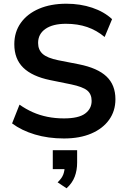

<svg xmlns="http://www.w3.org/2000/svg" viewBox="-20 -735 685 1033"><path d="M324 10Q239 10 167.5 -11.5Q96 -33 45 -71L85 -172Q119 -148 156 -131.5Q193 -115 235 -106.5Q277 -98 324 -98Q403 -98 438 -124Q473 -150 473 -192Q473 -229 449 -248.5Q425 -268 363 -281L250 -304Q153 -324 105 -371Q57 -418 57 -497Q57 -563 92 -612Q127 -661 190 -688Q253 -715 337 -715Q412 -715 476 -693.5Q540 -672 583 -632L543 -536Q500 -572 449 -589.5Q398 -607 335 -607Q264 -607 224.5 -579.5Q185 -552 185 -504Q185 -467 209.5 -445Q234 -423 293 -411L405 -389Q505 -369 553 -323.5Q601 -278 601 -201Q601 -138 567 -90.5Q533 -43 471 -16.5Q409 10 324 10ZM338 278 290 246Q313 224 320.5 203.5Q328 183 328 160L356 175H264V73H395V140Q395 181 382 215.5Q369 250 338 278Z"/></svg>

Font: Mulish ExtraLight
Style: Regular
Weight: 200
Designer: Vernon Adams
Foundry: Vernon Adams
Version: Version 3.603